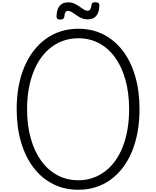

<svg xmlns="http://www.w3.org/2000/svg" viewBox="-20 -1677 1397 1716"><path d="M680 19Q555 19 453.5 -32.5Q352 -84 279.5 -179Q207 -274 168 -406.5Q129 -539 129 -701Q129 -810 146.5 -905Q164 -1000 198 -1080Q232 -1160 280 -1222.5Q328 -1285 389.5 -1329.5Q451 -1374 524 -1397Q597 -1420 680 -1420Q805 -1420 905.5 -1368.5Q1006 -1317 1078 -1222.5Q1150 -1128 1188.5 -995.5Q1227 -863 1227 -701Q1227 -593 1209.5 -497.5Q1192 -402 1159 -322Q1126 -242 1078 -179Q1030 -116 969 -71.5Q908 -27 835.5 -4Q763 19 680 19ZM680 -66Q749 -66 808.5 -86.5Q868 -107 919 -145.5Q970 -184 1009.5 -239Q1049 -294 1077 -365Q1105 -436 1119.5 -520.5Q1134 -605 1134 -701Q1134 -845 1101.5 -962Q1069 -1079 1009.5 -1162Q950 -1245 866.5 -1290Q783 -1335 680 -1335Q611 -1335 550.5 -1314.5Q490 -1294 439 -1255.5Q388 -1217 348 -1162Q308 -1107 280 -1036.5Q252 -966 237 -882Q222 -798 222 -701Q222 -557 255 -440Q288 -323 348.5 -239.5Q409 -156 493 -111Q577 -66 680 -66ZM519 -1502Q485 -1502 485 -1529Q486 -1591 512 -1623.5Q538 -1656 589 -1656Q620 -1656 645 -1644.5Q670 -1633 690 -1618.5Q710 -1604 728 -1592.5Q746 -1581 763 -1581Q780 -1581 788.5 -1597Q797 -1613 798 -1636Q801 -1657 832 -1657Q851 -1657 859.5 -1650.5Q868 -1644 868 -1630Q867 -1567 841 -1535.5Q815 -1504 764 -1504Q733 -1504 707.5 -1515.5Q682 -1527 661.5 -1542Q641 -1557 623 -1568.5Q605 -1580 589 -1580Q572 -1580 564.5 -1567Q557 -1554 555 -1529Q554 -1516 545 -1509Q536 -1502 519 -1502Z"/></svg>

Font: Playwrite BE WAL
Style: Regular
Weight: 400
Designer: Veronika Burian, José Scaglione
Foundry: TypeTogether
Version: Version 1.002